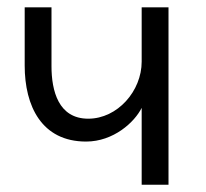

<svg xmlns="http://www.w3.org/2000/svg" viewBox="-20 -508 566 528"><path d="M369.6 0H443.4V-487.8H369.6V-338.4C369.6 -257.8 303.2 -181.6 222.7 -181.6C140.6 -181.6 121.6 -258.3 121.6 -326.2V-487.8H47.9V-327.6C47.9 -216.8 94.2 -118.7 216.8 -118.7C292 -118.7 350.1 -171.9 369.6 -211.4Z"/></svg>

Font: HK Grotesk
Style: Regular
Weight: 400
Designer: Alfredo Marco Pradil and Stefan Peev
Foundry: Hanken Design Co.
Version: Version 1.045;PS 001.045;hotconv 1.0.88;makeotf.lib2.5.64775